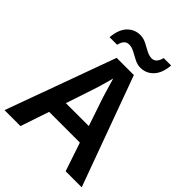

<svg xmlns="http://www.w3.org/2000/svg" viewBox="-255 -1052 1184 1184"><g transform="rotate(45 336.5 -460.5)"><path d="M533 0 470 -187H202L139 0H0L261 -717H411L673 0ZM375 -481Q371 -495 363.5 -519Q356 -543 348.5 -569Q341 -595 336 -612Q331 -592 323.5 -565.5Q316 -539 309 -515.5Q302 -492 298 -481L237 -298H437ZM140 -776Q146 -848 180.5 -884Q215 -920 265 -920Q293 -920 319 -906.5Q345 -893 369 -880Q393 -867 416 -867Q454 -867 467 -921H532Q526 -850 491.5 -813.5Q457 -777 407 -777Q380 -777 354.5 -790.5Q329 -804 304.5 -817Q280 -830 257 -830Q218 -830 206 -776Z"/></g></svg>

Font: Noto Sans Lisu SemiBold
Style: Regular
Weight: 600
Designer: Monotype Design Team. David Williams.
Foundry: Monotype Imaging Inc.
Version: Version 2.102; ttfautohint (v1.8.4.7-5d5b)